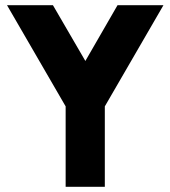

<svg xmlns="http://www.w3.org/2000/svg" viewBox="-20 -720 657 740"><path d="M7 -700 233 -310V0H384V-310L610 -700H433L309 -485L184 -700Z"/></svg>

Font: Unageo
Style: ExtraBold
Weight: 800
Designer: Richard Sepsi
Foundry: Richard Sepsi
Version: Version 2.000